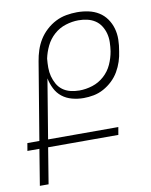

<svg xmlns="http://www.w3.org/2000/svg" viewBox="-99 -805 683 867"><g transform="rotate(-10 242.5 -371.5)"><path d="M53 0H13L40 -165H-15L-9 -200H46L105 -555Q109 -580 117 -604.5Q125 -629 138.5 -651Q152 -673 172 -691.5Q192 -710 215.5 -722Q239 -734 264.5 -738.5Q290 -743 314 -743Q341 -743 366.5 -737.5Q392 -732 413 -719Q434 -706 448.5 -685.5Q463 -665 470 -640.5Q477 -616 476.5 -589.5Q476 -563 471 -536Q468 -513 460.5 -490Q453 -467 440.5 -445.5Q428 -424 409.5 -406.5Q391 -389 369 -377Q347 -365 323.5 -360.5Q300 -356 277 -356Q250 -356 224 -363Q198 -370 178.5 -385.5Q159 -401 147.5 -424Q136 -447 131 -472L86 -200H408L402 -165H80ZM264 -393Q294 -393 324 -402.5Q354 -412 378 -433.5Q402 -455 415 -484Q428 -513 433 -543Q436 -563 436.5 -584Q437 -605 432 -624Q427 -643 416.5 -659.5Q406 -676 390 -686.5Q374 -697 354.5 -701.5Q335 -706 314 -706Q285 -706 255 -696.5Q225 -687 201.5 -666Q178 -645 164.5 -617Q151 -589 145 -560Q143 -539 143 -518.5Q143 -498 148 -479Q153 -460 162.5 -443Q172 -426 187.5 -414.5Q203 -403 223 -398Q243 -393 264 -393Z"/></g></svg>

Font: Iosevka Extralight
Style: Italic
Weight: 200
Italic angle: -9°
Monospace: yes
Designer: Belleve Invis
Foundry: Belleve Invis
Version: Version 32.5.0; ttfautohint (v1.8.4)